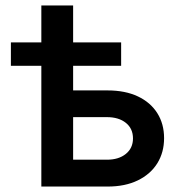

<svg xmlns="http://www.w3.org/2000/svg" viewBox="-20 -685 660 705"><path d="M20 -443.4V-529.3H424.8V-443.4ZM131.8 -529.3V-665H248.5V-529.3ZM216.3 -353H375Q439.5 -353 486.1 -331.1Q532.7 -309.1 557.6 -269.5Q582.5 -230 582.5 -177.7Q582.5 -125.5 557.6 -85.4Q532.7 -45.4 486.1 -22.7Q439.5 0 375 0H131.8V-529.3H248.5V-98.6H372.6Q416 -98.6 442.1 -119.9Q468.3 -141.1 468.3 -176.8Q468.3 -212.9 442.1 -233.9Q416 -254.9 372.6 -254.9H216.3Z"/></svg>

Font: Inter Cardless Tabular Medium
Style: Regular
Weight: 500
Designer: Rasmus Andersson
Foundry: rsms
Version: Version 4.000;git-4fc901f